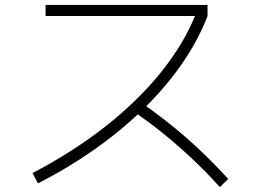

<svg xmlns="http://www.w3.org/2000/svg" viewBox="-20 -740 1040 779"><path d="M112 -38Q277 -124 409 -228Q541 -332 634.5 -448.5Q728 -565 776 -687L788 -675H165V-720H822V-675Q773 -547 676 -424Q579 -301 441.5 -192Q304 -83 134 4ZM872 19Q815 -44 759 -96.5Q703 -149 644 -197Q585 -245 517 -291L548 -327Q649 -257 734.5 -182.5Q820 -108 906 -14Z"/></svg>

Font: M PLUS 2 Thin Light
Style: Regular
Weight: 300
Version: Version 1.001